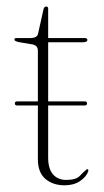

<svg xmlns="http://www.w3.org/2000/svg" viewBox="-20 -560 318 588"><path d="M25.5 -243Q25.5 -249.5 32.5 -249.5H96V-405Q96 -420.5 79.5 -424L37.5 -431Q24 -434 24 -439Q24 -443.5 31 -443.5H72.5Q94 -443.5 96.5 -456.5L113 -530.5Q115 -540 121 -540Q127.5 -540 127.5 -534V-443.5H239Q247.5 -443.5 247.5 -437.5Q247.5 -430.5 233 -430.5H127.5V-249.5H239.5Q246.5 -249.5 246.5 -243Q246.5 -237 239.5 -237H127.5V-77Q127.5 -43.5 142.2 -26.2Q157 -9 183 -9Q212.5 -9 224 -21Q235.5 -33 245.5 -41.5Q251 -43.5 250.5 -36Q244.5 -18.5 225.2 -5.5Q206 7.5 178 7.5Q142 7.5 119 -12.2Q96 -32 96 -72V-237H32.5Q25.5 -237 25.5 -243Z"/></svg>

Font: Fraunces 72pt Thin
Style: Regular
Weight: 100
Version: Version 1.000;[b76b70a41]